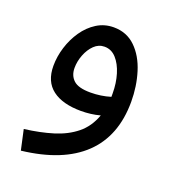

<svg xmlns="http://www.w3.org/2000/svg" viewBox="-109 -422 665 737"><g transform="rotate(20 223.5 -53.5)"><path d="M58 230 40 148Q104 140 156 124Q208 108 245 78Q282 48 300 -2Q282 3 262 5.5Q242 8 223 8Q147 8 105.5 -23.5Q64 -55 64 -119Q64 -157 76 -195.5Q88 -234 110 -266Q132 -298 163 -317.5Q194 -337 232 -337Q285 -337 321 -302Q357 -267 374.5 -210.5Q392 -154 392 -91Q392 49 307.5 130Q223 211 58 230ZM143 -139Q143 -108 163 -89.5Q183 -71 232 -71Q275 -71 314 -83Q314 -89 314 -97Q314 -139 303 -175Q292 -211 272 -233Q252 -255 224 -255Q200 -255 182 -237.5Q164 -220 153.5 -193Q143 -166 143 -139Z"/></g></svg>

Font: Noto IKEA Arabic
Style: Regular
Weight: 400
Designer: Monotype Design Team
Foundry: Monotype Imaging Inc.
Version: Version 1.200